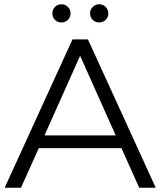

<svg xmlns="http://www.w3.org/2000/svg" viewBox="-20 -886 757 906"><path d="M553 -187H163L79 0H2L322 -700H395L715 0H637ZM526 -247 358 -623 190 -247ZM227 -823Q227 -841 239.5 -853.5Q252 -866 270 -866Q287 -866 300 -853.5Q313 -841 313 -823Q313 -805 300.5 -792.5Q288 -780 270 -780Q252 -780 239.5 -792Q227 -804 227 -823ZM448 -866Q466 -866 478.5 -853.5Q491 -841 491 -823Q491 -804 478.5 -792Q466 -780 448 -780Q430 -780 417.5 -792.5Q405 -805 405 -823Q405 -841 418 -853.5Q431 -866 448 -866Z"/></svg>

Font: APTA Sans Regular
Style: Regular
Weight: 400
Version: Version 7.200